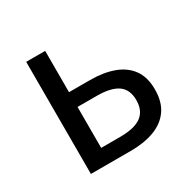

<svg xmlns="http://www.w3.org/2000/svg" viewBox="-116 -604 723 721"><g transform="rotate(-30 245.5 -243.0)"><path d="M82 0V-486.1H164.3V-307H255.6Q313.4 -307 357.1 -291Q400.8 -275 424.9 -241.6Q449 -208.2 449 -154.9Q449 -101.2 424.9 -66.9Q400.8 -32.6 357.1 -16.3Q313.4 0 255.6 0ZM164.3 -65.5H247Q308.7 -65.5 338.6 -87.3Q368.4 -109.1 368.4 -155.2Q368.4 -201 338.6 -222Q308.7 -243 247 -243H164.3Z"/></g></svg>

Font: Source Sans Variable
Style: Regular
Weight: 200
Designer: Paul D. Hunt
Foundry: Adobe Systems Incorporated
Version: Version 3.006;hotconv 1.0.111;makeotfexe 2.5.65597